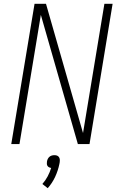

<svg xmlns="http://www.w3.org/2000/svg" viewBox="-20 -755 640 1006"><path d="M39 0 161 -735H221L415 -58L527 -735H570L449 0H388L194 -677L82 0ZM230 231 202 209Q218 191 229.5 169.5Q241 148 248 125Q242 124 237 121.5Q232 119 229 114.5Q226 110 225.5 104Q225 98 226 92Q227 85 230 78.5Q233 72 238.5 67Q244 62 251 60Q258 58 265 58Q272 58 278 60Q284 62 288 67Q292 72 293 78.5Q294 85 293 92V94L291 105Q284 139 269 171.5Q254 204 230 231Z"/></svg>

Font: Iosevka Curly XLtExObl
Style: Regular
Weight: 200
Width: 7
Italic angle: -9°
Monospace: yes
Designer: Belleve Invis
Foundry: Belleve Invis
Version: Version 11.0.1; ttfautohint (v1.8.3)